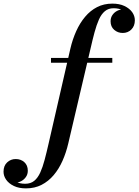

<svg xmlns="http://www.w3.org/2000/svg" viewBox="-218 -780 765 1060"><path d="M-74.5 260Q-113.5 260 -141.2 246.8Q-169 233.5 -183.8 212.5Q-198.5 191.5 -198.5 168Q-198.5 135 -178.5 116.5Q-158.5 98 -131.5 98Q-103 98 -83.8 115.2Q-64.5 132.5 -64.5 162.5Q-64.5 182.5 -75 197.2Q-85.5 212 -100.8 220Q-116 228 -131 228Q-147.5 228 -162.8 219Q-178 210 -187.8 196.2Q-197.5 182.5 -197.5 168H-171.5Q-171.5 182 -160.8 197.5Q-150 213 -129.2 223.8Q-108.5 234.5 -79 234.5Q-49 234.5 -29.2 218.5Q-9.5 202.5 4 173Q17.5 143.5 28.2 103Q39 62.5 50 14L170.5 -511.5Q182.5 -563 202.8 -608Q223 -653 251.8 -687.2Q280.5 -721.5 318 -740.8Q355.5 -760 402.5 -760Q441.5 -760 469.2 -746.8Q497 -733.5 511.8 -712.8Q526.5 -692 526.5 -668Q526.5 -636.5 507.2 -617.2Q488 -598 459.5 -598Q432.5 -598 412.5 -615.2Q392.5 -632.5 392.5 -662.5Q392.5 -682 402.5 -696.8Q412.5 -711.5 428.2 -719.8Q444 -728 461 -728Q471 -728 482.2 -723Q493.5 -718 503.5 -709.2Q513.5 -700.5 519.5 -690Q525.5 -679.5 525.5 -668H499.5Q499.5 -682.5 488.8 -698Q478 -713.5 458 -724Q438 -734.5 409 -734.5Q380.5 -734.5 361 -718.2Q341.5 -702 328.2 -672.2Q315 -642.5 304 -602Q293 -561.5 282 -512.5L159 11.5Q147 63 127 108Q107 153 78.2 187Q49.5 221 11.5 240.5Q-26.5 260 -74.5 260ZM63.5 -433.5V-460H402V-433.5Z"/></svg>

Font: Bodoni Moda 9pt SemiBold
Style: Italic
Weight: 600
Italic angle: -13°
Designer: Owen Earl
Foundry: indestructible type
Version: Version 2.004